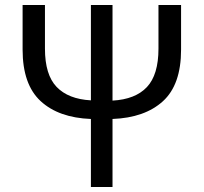

<svg xmlns="http://www.w3.org/2000/svg" viewBox="-20 -753 820 773"><path d="M346 0V-274Q216 -279 143.5 -346Q71 -413 71 -553V-733H161V-557Q161 -452 208 -403Q255 -354 346 -349V-733H433V-348Q525 -353 571.5 -402.5Q618 -452 618 -557V-733H709V-553Q709 -412 636 -345.5Q563 -279 433 -274V0Z"/></svg>

Font: Chocolate Classical Sans
Style: Regular
Weight: 400
Designer: 田海東、宇文滿月
Foundry: Moonlit Owen
Version: Version 1.001